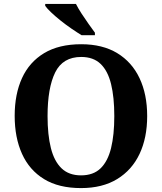

<svg xmlns="http://www.w3.org/2000/svg" viewBox="-20 -951 827 981"><path d="M394 10Q280 10 205 -36Q130 -82 92.5 -165Q55 -248 55 -359Q55 -470 92.5 -552Q130 -634 205.5 -679.5Q281 -725 395 -725Q504 -725 579 -679.5Q654 -634 693 -551.5Q732 -469 732 -358Q732 -247 693 -164.5Q654 -82 578.5 -36Q503 10 394 10ZM394 -55Q457 -55 494 -91Q531 -127 547.5 -194.5Q564 -262 564 -358Q564 -454 547.5 -521.5Q531 -589 494 -624.5Q457 -660 395 -660Q301 -660 262 -581Q223 -502 223 -358Q223 -262 240 -194.5Q257 -127 294.5 -91Q332 -55 394 -55ZM397 -771Q374 -785 345.5 -804.5Q317 -824 289.5 -846Q262 -868 241 -888Q220 -908 211 -921V-931H368Q379 -909 396.5 -882Q414 -855 432.5 -829Q451 -803 465 -784V-771Z"/></svg>

Font: Noto Serif Hebrew
Style: Bold
Weight: 700
Version: Version 2.003